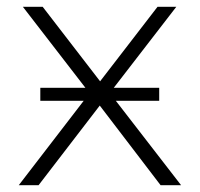

<svg xmlns="http://www.w3.org/2000/svg" viewBox="-20 -542 584 562"><path d="M450 0 272 -233 93 0H35L225 -247H98V-285H230L47 -522H105L273 -304L441 -522H496L313 -285H446V-247H319L510 0Z"/></svg>

Font: Hilab Light
Style: Regular
Weight: 300
Designer: Cristianderson Lima
Foundry: Cristianderson
Version: Version 1.0